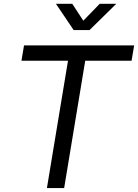

<svg xmlns="http://www.w3.org/2000/svg" viewBox="-20 -959 704 979"><path d="M89.4 -649.4 102.5 -727.5H664.1L650.9 -649.4H414.6L307.1 0H219.2L326.7 -649.4ZM348.6 -939.5 404.8 -853.5 488.3 -939.5H572.3V-939L436.5 -805.7H355.5L265.6 -939V-939.5Z"/></svg>

Font: Inter Display
Style: Italic
Weight: 400
Italic angle: -9.39999°
Designer: Rasmus Andersson
Foundry: rsms
Version: Version 4.000;git-a52131595